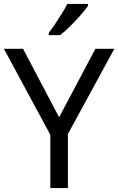

<svg xmlns="http://www.w3.org/2000/svg" viewBox="-20 -964 606 984"><path d="M283 -363 469 -714H566L328 -277V0H238V-273L0 -714H98ZM431 -934Q419 -916 394 -887.5Q369 -859 340.5 -830.5Q312 -802 288 -784H230V-796Q245 -815 262.5 -841Q280 -867 297 -894.5Q314 -922 325 -944H431Z"/></svg>

Font: Noto Sans Mandaic
Style: Regular
Weight: 400
Designer: Monotype Design Team
Foundry: Monotype Imaging Inc.
Version: Version 2.002; ttfautohint (v1.8.4.7-5d5b)